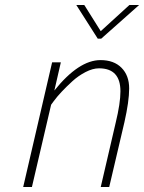

<svg xmlns="http://www.w3.org/2000/svg" viewBox="-20 -750 578 770"><path d="M198 -387Q296 -509 383 -509Q437 -509 467.5 -478Q498 -447 498 -395.5Q498 -344 479 -260L418 0H384L444 -258Q463 -336 463 -384Q463 -476 377 -476Q352 -476 323 -461Q294 -446 270 -424Q221 -379 196 -345L185 -330L108 0H73L189 -500H224ZM386 -595H372L286 -730H318L384 -625L499 -730H538Z"/></svg>

Font: Titillium Web ExtraLight
Style: Italic
Weight: 275
Italic angle: -13°
Version: Version 1.002;PS 57.000;hotconv 1.0.70;makeotf.lib2.5.55311